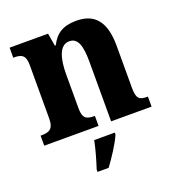

<svg xmlns="http://www.w3.org/2000/svg" viewBox="-138 -659 906 990"><g transform="rotate(-20 314.5 -164.0)"><path d="M16 0H314V-55H311C269 -55 248 -64 248 -120V-307C248 -388 265 -462 321 -462C369 -462 383 -412 383 -327V0H605V-55H602C560 -55 543 -64 543 -125V-357C543 -492 489 -549 391 -549C317 -549 277 -522 249 -466H244L232 -536H21V-481H24C65 -481 88 -472 88 -417V-123C88 -64 62 -55 20 -55H16ZM228 208V221H289C321 178 364 113 381 71V61H268C260 104 241 169 228 208Z"/></g></svg>

Font: Noto Serif Armenian SemiCondensed
Style: Bold
Weight: 700
Width: 4
Designer: Monotype Design Team
Foundry: Monotype Imaging Inc.
Version: Version 2.008